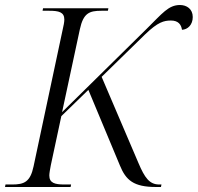

<svg xmlns="http://www.w3.org/2000/svg" viewBox="-41 -747 790 767"><path d="M-21 0H241L243 -10H216C178 -10 156 -16 156 -46C156 -55 159 -71 162 -87L204 -283L312 -388L438 -86C462 -27 493 0 582 0H602L604 -10H595C556 -10 537 -37 512 -96L365 -440L539 -610C590 -659 614 -665 642 -665C671 -665 683 -649 686 -628C709 -629 729 -648 729 -679C729 -711 705 -727 678 -727C632 -727 608 -694 545 -632L207 -299L278 -630C292 -695 316 -704 364 -704H390L392 -714H131L129 -704H156C193 -704 216 -699 216 -669C216 -659 213 -644 209 -627L93 -82C80 -20 55 -10 8 -10H-19Z"/></svg>

Font: Noto Serif Display Light
Style: Italic
Weight: 300
Italic angle: -12°
Designer: Monotype Design Team
Foundry: Monotype Imaging Inc.
Version: Version 2.009